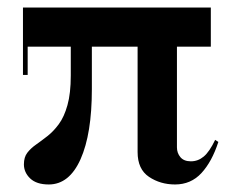

<svg xmlns="http://www.w3.org/2000/svg" viewBox="-20 -480 634 510"><path d="M41 -281V-460H540V-356H53.5V-281ZM109.5 10Q77 10 60.2 -6Q43.5 -22 43.5 -43.5Q43.5 -62.5 52.5 -74.2Q61.5 -86 75.8 -96Q90 -106 106 -118.5Q122 -131 136.2 -150.2Q150.5 -169.5 159.2 -200.8Q168 -232 168 -279.5V-400H224V-243Q224 -124.5 194 -57.2Q164 10 109.5 10ZM445 10Q406 10 375.8 -10.2Q345.5 -30.5 345.5 -76V-377.5H450V-88.5Q450 -73.5 459.2 -62.5Q468.5 -51.5 487 -51.5Q506 -51.5 521.2 -64.2Q536.5 -77 551.5 -108.5L560 -103Q543 -50.5 515 -20.2Q487 10 445 10Z"/></svg>

Font: Bodoni Moda 18pt Medium
Style: Regular
Weight: 500
Designer: Owen Earl
Foundry: indestructible type
Version: Version 2.004